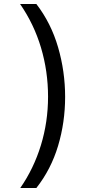

<svg xmlns="http://www.w3.org/2000/svg" viewBox="-20 -812 459 967"><path d="M82 135Q150 37 186 -80.5Q222 -198 222 -325Q222 -453 186.5 -572Q151 -691 81 -792H163Q237 -696 272.5 -574Q308 -452 308 -324Q308 -196 272.5 -77.5Q237 41 163 135Z"/></svg>

Font: ukorean85
Style: Book
Weight: 400
Designer: Jelle Bosma - Monotype Design Team
Foundry: Monotype Imaging Inc.
Version: Version 2.003